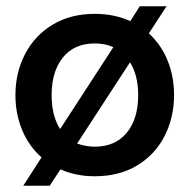

<svg xmlns="http://www.w3.org/2000/svg" viewBox="-20 -550 603 610"><path d="M533 -248Q533 -177 503 -118Q473 -59 416 -24.5Q359 10 281 10Q221 10 172 -12L138 40H54L112 -50Q72 -85 50.5 -136.5Q29 -188 29 -248Q29 -319 59.5 -378Q90 -437 147 -471.5Q204 -506 281 -506Q343 -506 394 -483L424 -530H509L453 -444Q492 -408 512.5 -357.5Q533 -307 533 -248ZM171 -140 340 -400Q315 -412 281 -412Q216 -412 180 -367.5Q144 -323 144 -248Q144 -182 171 -140ZM419 -248Q419 -311 393 -352L225 -94Q253 -84 281 -84Q346 -84 382.5 -128Q419 -172 419 -248Z"/></svg>

Font: Cabin SemiBold
Style: Regular
Weight: 600
Designer: Pablo Impallari
Foundry: Pablo Impallari. http://www.impallari.com Igino Marini. http://www.ikern.com
Version: Version 2.200